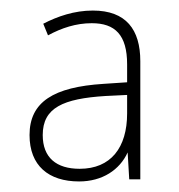

<svg xmlns="http://www.w3.org/2000/svg" viewBox="-20 -742 340 364"><path d="M156 -722C121 -722 89 -711 62 -697L71 -675C97 -689 124 -698 154 -698C198 -698 221 -676 221 -620V-586L176 -583C82 -577 36 -549 36 -486C36 -428 72 -398 130 -398C174 -398 207 -420 222 -453L225 -402H246V-626C246 -686 219 -722 156 -722ZM180 -560 221 -562V-527C221 -462 190 -422 131 -422C87 -422 61 -443 61 -486C61 -538 100 -555 180 -560Z"/></svg>

Font: Noto Sans Hebrew SemiCondensed Thin
Style: Regular
Weight: 100
Width: 4
Designer: Monotype Design Team
Foundry: Monotype Imaging Inc.
Version: Version 2.004